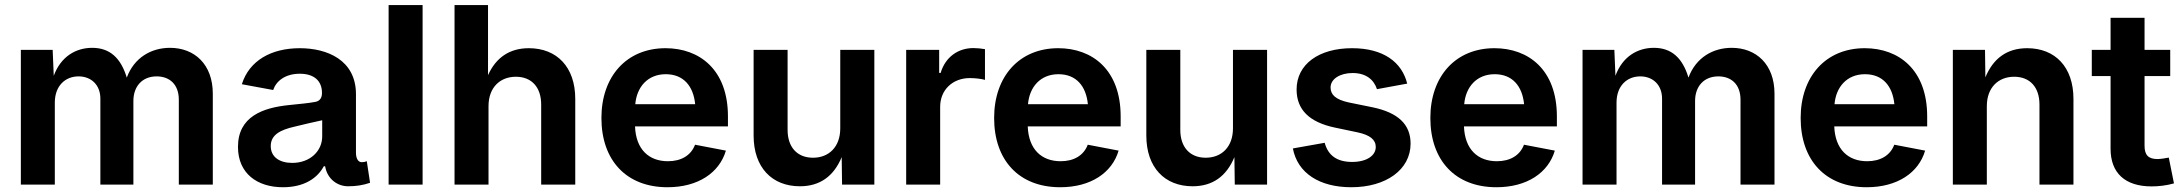

<svg xmlns="http://www.w3.org/2000/svg" viewBox="-20 -748 8847 778"><path d="M64.5 0H202.1V-332C202.1 -400.9 245.1 -438.5 298.3 -438.5C350.1 -438.5 386.7 -403.3 386.7 -348.6V0H520.5V-338.9C520.5 -397.9 556.2 -438.5 614.7 -438.5C665 -438.5 704.6 -408.2 704.6 -343.8V0H842.3V-368.2C842.3 -487.8 767.6 -554.2 668.9 -554.2C593.3 -554.2 523.9 -515.1 493.7 -433.6C469.2 -514.6 423.8 -554.2 353.5 -554.2C288.1 -554.2 226.6 -519.5 197.8 -440.9L193.4 -545.9H64.5Z M1126.5 10.7C1212.4 10.7 1266.1 -25.9 1292 -74.2H1297.4C1306.2 -22.5 1347.2 6.8 1390.6 6.8C1423.8 6.8 1450.7 2.4 1479.5 -7.3L1466.3 -94.7C1458.5 -91.8 1453.6 -90.8 1445.8 -90.8C1428.7 -90.8 1422.4 -110.4 1422.4 -128.9V-366.2C1422.4 -504.9 1305.7 -552.7 1194.8 -552.7C1078.6 -552.7 989.7 -502 960 -406.7L1086.9 -383.3C1099.1 -419.4 1135.3 -449.2 1194.8 -449.2C1252.9 -449.2 1284.7 -420.4 1284.7 -371.1C1284.7 -344.2 1269 -336.4 1253.9 -334.5C1230 -330.1 1198.7 -327.1 1151.4 -322.3C1044.4 -311.5 944.3 -275.4 944.3 -152.8C944.3 -44.9 1022.5 10.7 1126.5 10.7ZM1164.1 -87.9C1113.3 -87.9 1077.1 -111.3 1077.1 -156.2C1077.1 -202.1 1116.7 -221.7 1171.9 -234.4C1210 -244.1 1250.5 -252.9 1285.6 -260.7V-195.3C1285.6 -136.2 1236.8 -87.9 1164.1 -87.9Z M1692.4 -727.5H1554.7V0H1692.4Z M1959.5 -317.9C1959.5 -393.1 2005.9 -437 2070.3 -437C2134.3 -437 2172.9 -394.5 2172.9 -324.2V0H2311V-347.2C2311 -476.6 2236.3 -552.7 2123 -552.7C2044.4 -552.7 1989.7 -514.6 1957.5 -443.4V-727.5H1821.8V0H1959.5Z M2684.6 10.7C2808.6 10.7 2895 -47.9 2921.4 -137.7L2796.4 -161.6C2779.8 -117.7 2739.7 -94.7 2686.5 -94.7C2608.9 -94.7 2556.6 -143.1 2553.2 -235.8H2929.7V-276.4C2929.7 -465.3 2814.9 -552.7 2676.8 -552.7C2518.6 -552.7 2417 -438 2417 -270C2417 -97.7 2518.6 10.7 2684.6 10.7ZM2554.2 -325.7C2560.1 -395 2604 -447.3 2677.7 -447.3C2749 -447.3 2789.6 -399.9 2796.9 -325.7Z M3221.2 6.8C3302.2 6.8 3358.4 -33.7 3390.6 -111.3L3392.1 0H3522.9V-545.9H3384.8V-228C3384.8 -152.8 3338.9 -108.9 3274.4 -108.9C3210.4 -108.9 3171.4 -151.4 3171.4 -221.7V-545.9H3033.7V-198.7C3033.7 -69.3 3108.4 6.8 3221.2 6.8Z M3651.9 0H3789.6V-315.4C3789.6 -383.8 3840.3 -431.6 3909.7 -431.6C3931.6 -431.6 3959.5 -428.2 3971.2 -424.3V-548.8C3958.5 -551.3 3939 -553.2 3924.3 -553.2C3862.8 -553.2 3811 -517.6 3791.5 -452.6H3785.6V-545.9H3651.9Z M4275.9 10.7C4399.9 10.7 4486.3 -47.9 4512.7 -137.7L4387.7 -161.6C4371.1 -117.7 4331.1 -94.7 4277.8 -94.7C4200.2 -94.7 4147.9 -143.1 4144.5 -235.8H4521V-276.4C4521 -465.3 4406.2 -552.7 4268.1 -552.7C4109.9 -552.7 4008.3 -438 4008.3 -270C4008.3 -97.7 4109.9 10.7 4275.9 10.7ZM4145.5 -325.7C4151.4 -395 4195.3 -447.3 4269 -447.3C4340.3 -447.3 4380.9 -399.9 4388.2 -325.7Z M4812.5 6.8C4893.6 6.8 4949.7 -33.7 4981.9 -111.3L4983.4 0H5114.3V-545.9H4976.1V-228C4976.1 -152.8 4930.2 -108.9 4865.7 -108.9C4801.8 -108.9 4762.7 -151.4 4762.7 -221.7V-545.9H4625V-198.7C4625 -69.3 4699.7 6.8 4812.5 6.8Z M5455.6 10.7C5596.2 10.7 5695.8 -60.5 5695.8 -166C5695.8 -243.7 5645.5 -292 5540.5 -313.5L5444.8 -333C5391.6 -344.7 5371.6 -364.3 5371.6 -393.6C5371.6 -428.2 5410.2 -452.1 5460.9 -452.1C5516.1 -452.1 5547.4 -424.3 5559.6 -386.7L5682.1 -409.2C5660.6 -496.1 5585.9 -552.7 5458.5 -552.7C5324.2 -552.7 5233.9 -487.8 5233.9 -385.3C5233.9 -304.2 5284.7 -252.9 5389.2 -231L5482.4 -211.4C5531.2 -200.7 5554.7 -182.1 5554.7 -152.3C5554.7 -117.7 5518.1 -91.8 5459 -91.8C5397.9 -91.8 5361.8 -117.7 5347.7 -169.4L5218.8 -146.5C5237.8 -46.4 5326.7 10.7 5455.6 10.7Z M6043.5 10.7C6167.5 10.7 6253.9 -47.9 6280.3 -137.7L6155.3 -161.6C6138.7 -117.7 6098.6 -94.7 6045.4 -94.7C5967.8 -94.7 5915.5 -143.1 5912.1 -235.8H6288.6V-276.4C6288.6 -465.3 6173.8 -552.7 6035.6 -552.7C5877.4 -552.7 5775.9 -438 5775.9 -270C5775.9 -97.7 5877.4 10.7 6043.5 10.7ZM5913.1 -325.7C5918.9 -395 5962.9 -447.3 6036.6 -447.3C6107.9 -447.3 6148.4 -399.9 6155.8 -325.7Z M6392.6 0H6530.3V-332C6530.3 -400.9 6573.2 -438.5 6626.5 -438.5C6678.2 -438.5 6714.8 -403.3 6714.8 -348.6V0H6848.6V-338.9C6848.6 -397.9 6884.3 -438.5 6942.9 -438.5C6993.2 -438.5 7032.7 -408.2 7032.7 -343.8V0H7170.4V-368.2C7170.4 -487.8 7095.7 -554.2 6997.1 -554.2C6921.4 -554.2 6852.1 -515.1 6821.8 -433.6C6797.4 -514.6 6752 -554.2 6681.6 -554.2C6616.2 -554.2 6554.7 -519.5 6525.9 -440.9L6521.5 -545.9H6392.6Z M7543.9 10.7C7668 10.7 7754.4 -47.9 7780.8 -137.7L7655.8 -161.6C7639.2 -117.7 7599.1 -94.7 7545.9 -94.7C7468.3 -94.7 7416 -143.1 7412.6 -235.8H7789.1V-276.4C7789.1 -465.3 7674.3 -552.7 7536.1 -552.7C7377.9 -552.7 7276.4 -438 7276.4 -270C7276.4 -97.7 7377.9 10.7 7543.9 10.7ZM7413.6 -325.7C7419.4 -395 7463.4 -447.3 7537.1 -447.3C7608.4 -447.3 7648.9 -399.9 7656.2 -325.7Z M8030.8 -317.9C8030.8 -393.1 8077.1 -437 8141.6 -437C8205.6 -437 8244.1 -394.5 8244.1 -324.2V0H8381.8V-347.2C8381.8 -476.6 8307.6 -552.7 8194.3 -552.7C8112.3 -552.7 8056.6 -511.2 8024.9 -434.6L8023.4 -545.9H7893.1V0H8030.8Z M8532.2 -675.8V-545.9H8456.1V-439.9H8532.2V-145C8532.2 -46.9 8591.3 7.3 8698.2 7.3C8726.6 7.3 8758.3 3.9 8789.1 -4.9L8768.1 -109.4C8756.8 -106.9 8733.4 -103.5 8722.2 -103.5C8685.1 -103.5 8669.9 -120.1 8669.9 -157.2V-439.9H8773.9V-545.9H8669.9V-675.8Z"/></svg>

Font: Raveo SemiBold
Style: Regular
Weight: 600
Designer: Jakub Foglar, Rasmus Andersson (Inter)
Foundry: Jakubfoglar.com
Version: Version 1.100;Glyphs 3.2.3 (3260)